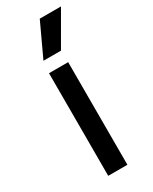

<svg xmlns="http://www.w3.org/2000/svg" viewBox="-189 -761 641 807"><g transform="rotate(-30 132.0 -358.0)"><path d="M80 -498H173V0H80ZM161 -716H264L171 -555H86Z"/></g></svg>

Font: Chakra Petch Medium
Style: Regular
Weight: 500
Designer: Katatrad Aksorn Co.,Ltd.
Foundry: Cadson Demak Co.,Ltd.
Version: Version 1.000; ttfautohint (v1.6)